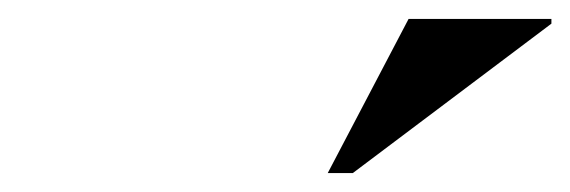

<svg xmlns="http://www.w3.org/2000/svg" viewBox="-20 -752 603 203"><path d="M326.5 -569 412 -732H563V-727L353 -569Z"/></svg>

Font: Newsreader 72pt ExtraBold
Style: Italic
Weight: 800
Italic angle: -17°
Designer: Hugues Gentile
Foundry: Production Type
Version: Version 1.003; ttfautohint (v1.8.3)